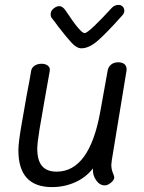

<svg xmlns="http://www.w3.org/2000/svg" viewBox="-20 -763 587 783"><path d="M436 -110Q434 -96 434 -91Q434 -73 440 -58.5Q446 -44 446 -40Q446 -29 432.5 -18Q419 -7 408 -7Q387 -7 373 -26.5Q359 -46 359 -68V-76Q330 -39 286 -19.5Q242 0 192 0Q55 0 55 -150Q55 -178 65.5 -241Q76 -304 88 -370Q104 -453 107 -474Q109 -487 121 -495Q133 -503 149 -503Q166 -503 175.5 -495Q185 -487 183 -474Q177 -439 171.5 -409.5Q166 -380 162 -356Q151 -295 141.5 -237.5Q132 -180 132 -156Q132 -109 151.5 -86Q171 -63 211 -63Q345 -63 389 -308L419 -475Q422 -491 433.5 -500Q445 -509 462 -509Q480 -509 489 -500Q498 -491 496 -475ZM487 -719Q487 -713 484 -707.5Q481 -702 478 -699.5Q475 -697 474 -695Q418 -632 381 -599Q344 -566 312 -566Q293 -566 272.5 -588Q252 -610 218 -654Q203 -675 193 -687Q185 -696 187 -709Q188 -720 199.5 -729Q211 -738 222 -738Q236 -738 249 -718Q308 -628 325 -628Q334 -628 364 -656.5Q394 -685 436 -731Q447 -743 464 -743Q474 -743 480.5 -736Q487 -729 487 -719Z"/></svg>

Font: Mali
Style: Italic
Weight: 400
Italic angle: -10°
Version: Version 1.000; ttfautohint (v1.6)